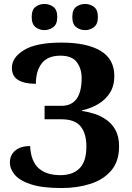

<svg xmlns="http://www.w3.org/2000/svg" viewBox="-20 -939 667 969"><path d="M290 10Q194 10 137 -8.5Q80 -27 55 -56.5Q30 -86 30 -119Q30 -157 57.5 -179.5Q85 -202 132 -202Q136 -125 175 -90Q214 -55 285 -55Q347 -55 381.5 -89.5Q416 -124 416 -200Q416 -265 387 -301Q358 -337 290 -337H205V-405H290Q392 -405 392 -545Q392 -593 367.5 -625.5Q343 -658 285 -658Q221 -658 191 -619.5Q161 -581 161 -516Q104 -516 72 -535Q40 -554 40 -597Q40 -649 101.5 -686.5Q163 -724 290 -724Q418 -724 487.5 -682.5Q557 -641 557 -555Q557 -506 535 -471Q513 -436 476 -414Q439 -392 394 -382V-379Q424 -375 456.5 -364.5Q489 -354 517.5 -334Q546 -314 563.5 -281.5Q581 -249 581 -200Q581 -125 541.5 -78.5Q502 -32 436 -11Q370 10 290 10ZM410 -787Q384 -787 364.5 -802Q345 -817 345 -853Q345 -890 364.5 -904.5Q384 -919 410 -919Q434 -919 454 -904.5Q474 -890 474 -853Q474 -817 454 -802Q434 -787 410 -787ZM204 -787Q179 -787 159.5 -802Q140 -817 140 -853Q140 -890 159.5 -904.5Q179 -919 204 -919Q229 -919 249 -904.5Q269 -890 269 -853Q269 -817 249 -802Q229 -787 204 -787Z"/></svg>

Font: Noto Serif
Style: Bold
Weight: 700
Designer: Monotype Design Team
Foundry: Monotype Imaging Inc.
Version: Version 2.014